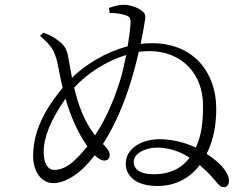

<svg xmlns="http://www.w3.org/2000/svg" viewBox="-20 -787 1040 800"><path d="M506 -558C498 -518 489 -478 479 -447C460 -388 429 -303 376 -223C331 -280 305 -353 289 -422C342 -480 423 -533 506 -558ZM161 -651 147 -638C177 -609 198 -593 211 -554C223 -522 226 -481 241 -421C180 -347 118 -253 118 -137C118 -74 151 -24 202 -24C246 -24 292 -53 327 -86C344 -103 360 -121 375 -140C389 -126 403 -118 415 -118C431 -119 437 -128 437 -142C437 -158 424 -172 409 -187C465 -274 502 -371 526 -449C537 -486 549 -530 558 -571C574 -573 589 -574 604 -574C741 -573 826 -476 826 -348C826 -274 819 -222 796 -172C756 -191 702 -207 645 -207C572 -207 504 -170 504 -105C504 -59 540 -12 636 -12C717 -12 775 -50 812 -99C843 -73 867 -47 886 -23C896 -12 902 -7 914 -7C925 -7 934 -18 934 -34C934 -58 914 -99 841 -146C869 -203 881 -262 881 -335C881 -480 791 -607 613 -607C597 -607 581 -606 566 -604C575 -649 582 -686 584 -702C589 -728 581 -735 568 -744C553 -756 523 -766 500 -767C484 -768 458 -763 434 -754L437 -733C460 -733 483 -730 499 -725C517 -720 525 -713 524 -693C523 -668 518 -632 512 -594C419 -570 335 -517 280 -463L267 -534C260 -579 252 -594 230 -612C211 -628 193 -639 161 -651ZM770 -130C739 -88 691 -61 621 -61C558 -61 537 -86 537 -112C537 -148 586 -172 634 -172C668 -172 718 -164 770 -130ZM344 -177C329 -159 313 -140 295 -123C261 -89 230 -79 206 -79C182 -79 162 -101 162 -155C162 -212 189 -285 253 -376C274 -302 305 -233 344 -177Z"/></svg>

Font: Noto Serif CJK SC Light
Style: Regular
Weight: 300
Designer: Ryoko NISHIZUKA 西塚涼子 (kana & ideographs); Frank Grießhammer (Latin, Greek & Cyrillic); Wenlong ZHANG 张文龙 (bopomofo); San
Foundry: Adobe
Version: Version 2.001;hotconv 1.1.0;makeotfexe 2.6.0